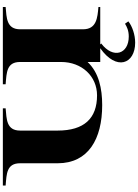

<svg xmlns="http://www.w3.org/2000/svg" viewBox="174 -914 991 1380"><g transform="rotate(-90 670.0 -224.5)"><path d="M1309 -680V-700H754V-680C839 -673 914 -673 914 -576V-281C914 -133 812 -23 674 -23C509 -23 421 -115 421 -306V-576C421 -675 504 -673 581 -680V-700H26V-680C111 -673 186 -673 186 -576V-306C186 -86 360 14 604 14C723 14 838 -10 914 -91V0H1013C848 116 899 251 1053 251C1110 251 1171 230 1206 202L1189 178C1168 191 1140 205 1097 205C971 205 934 93 1047 7L1040 0H1309V-13C1232 -20 1149 -26 1149 -124V-576C1149 -674 1232 -673 1309 -680Z"/></g></svg>

Font: Sprat Extended
Style: Bold
Weight: 700
Width: 9
Designer: Ethan Nakache
Foundry: Collletttivo
Version: Version 2.000;Glyphs 3.2 (3217)